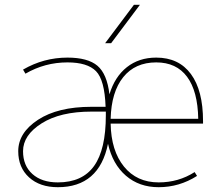

<svg xmlns="http://www.w3.org/2000/svg" viewBox="-20 -770 917 800"><path d="M443 -590H418L538 -750H563ZM441 -275H806Q804 -390 759.5 -450Q715 -510 631 -510Q543 -510 493.5 -448.5Q444 -387 441 -275ZM441 -255Q443 -142 496.5 -76Q550 -10 641 -10Q724 -10 791 -53L801 -37Q727 10 641 10Q560 10 504.5 -38Q449 -86 430 -171Q393 10 221 10Q146 10 101 -31Q56 -72 56 -140Q56 -217 138.5 -271Q221 -325 361 -325H420Q416 -437 380 -473.5Q344 -510 261 -510Q167 -510 86 -463L76 -480Q162 -530 261 -530Q346 -530 386 -496Q426 -462 436 -377Q458 -450 508.5 -490Q559 -530 631 -530Q725 -530 775.5 -461.5Q826 -393 826 -265V-255ZM76 -140Q76 -80 115 -45Q154 -10 221 -10Q323 -10 372 -78.5Q421 -147 421 -290V-305H361Q231 -305 153.5 -256Q76 -207 76 -140Z"/></svg>

Font: Mplus 1p Thin
Style: Regular
Weight: 250
Version: Version 1.061